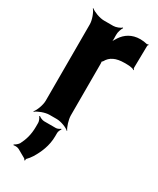

<svg xmlns="http://www.w3.org/2000/svg" viewBox="-205 -616 766 931"><g transform="rotate(30 178.0 -151.0)"><path d="M344 -391 346 -393C344 -395 341 -399 341 -403L343 -527C343 -529 346 -532 347 -533L344 -536C343 -535 340 -533 338 -533C327 -536 311 -538 299 -538C251 -538 219 -515 199 -485C192 -474 182 -458 179 -449L182 -448C186 -457 187 -475 186 -488V-497C185 -511 193 -534 199 -542L197 -545C190 -537 167 -528 152 -528H100C76 -528 39 -542 26 -554L24 -552C36 -539 50 -502 50 -478V-50C50 -26 36 11 24 24L26 26C39 14 76 0 100 0H141C165 0 201 14 212 26L213 24C203 11 191 -26 191 -50V-334C191 -337 191 -350 189 -351L187 -348C188 -347 195 -354 196 -356C212 -385 241 -400 290 -400C307 -400 335 -400 344 -391ZM53 218 99 244C101 245 104 250 104 252L108 251C108 249 108 244 109 242C118 233 126 223 133 212C155 176 176 130 176 75V58C176 49 182 37 186 33L183 30C179 34 167 40 159 40H93C83 40 68 33 63 28L60 31C65 36 72 51 72 61V82C72 128 61 161 46 190C41 198 28 209 21 211L23 215C29 213 44 213 53 218Z"/></g></svg>

Font: Asimov
Style: EdgeNar
Weight: 500
Designer: Google
Version: Version 2.000980: 2014